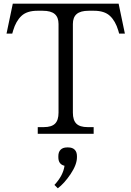

<svg xmlns="http://www.w3.org/2000/svg" viewBox="-20 -720 707 1033"><path d="M372.1 -113.8Q372.1 -73.2 390.9 -54.7Q409.7 -36.1 451.2 -36.1H483.9V0H183.1V-36.1H215.8Q257.3 -36.1 276.1 -54.7Q294.9 -73.2 294.9 -113.8V-590.8Q294.9 -627 274.4 -644.5Q253.9 -662.1 210 -662.1H181.2Q125 -662.1 95.5 -634.5Q65.9 -606.9 50.8 -556.2L45.9 -539.1H15.1L48.8 -700.2H618.2L651.9 -539.1H621.1L616.2 -556.2Q601.1 -606.9 571.5 -634.5Q542 -662.1 485.8 -662.1H457Q413.1 -662.1 392.6 -644.5Q372.1 -627 372.1 -590.8ZM272.9 274.9Q319.8 224.6 327.1 171.9Q293.9 164.1 293.9 126V120.1Q293.9 97.7 306.2 85.4Q318.4 73.2 340.8 73.2H347.2Q369.6 73.2 381.8 85.4Q394 97.7 394 120.1V126Q394 165.5 360.1 216.1Q326.2 266.6 291 293Z"/></svg>

Font: LT Superior Serif
Style: Regular
Weight: 400
Designer: Daniel Lyons
Foundry: LyonsType
Version: Version 2.120;FEAKit 1.0